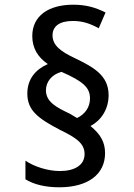

<svg xmlns="http://www.w3.org/2000/svg" viewBox="-20 -786 570 815"><path d="M232 9C352 9 426 -45 426 -136C426 -183 406 -217 364 -251C408 -274 441 -321 441 -382C441 -468 374 -502 296 -540C239 -567 203 -593 203 -636C203 -674 232 -697 289 -697C329 -697 361 -687 399 -666L428 -733C384 -755 344 -766 291 -766C185 -766 117 -718 117 -633C117 -581 141 -543 183 -514C132 -492 96 -451 96 -389C96 -317 142 -283 236 -234C304 -201 339 -177 339 -132C339 -85 297 -60 234 -60C183 -60 124 -79 88 -104V-25C125 -2 175 9 232 9ZM307 -285 277 -303C220 -330 175 -353 175 -403C175 -439 200 -470 241 -481C334 -440 362 -414 362 -368C362 -331 341 -301 307 -285Z"/></svg>

Font: Noto Sans Mono Condensed Medium
Style: Regular
Weight: 500
Width: 3
Designer: Monotype Design Team
Foundry: Monotype Imaging Inc.
Version: Version 2.014